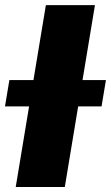

<svg xmlns="http://www.w3.org/2000/svg" viewBox="-59 -748 444 768"><path d="M320.8 -727.5 200.2 0H3.9L124.5 -727.5ZM-39.1 -322.3 -21.5 -427.7H364.7L347.2 -322.3Z"/></svg>

Font: Inter 16pt Black
Style: Italic
Weight: 900
Italic angle: -9.3988°
Version: Version 4.001;git-66647c0bb